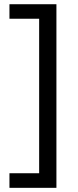

<svg xmlns="http://www.w3.org/2000/svg" viewBox="-20 -734 369 912"><path d="M248 158.2H24.9V88.9H166V-645H24.9V-713.9H248Z"/></svg>

Font: Open Sans Hebrew
Style: Regular
Weight: 400
Foundry: Ascender Corporation, Yanek Iontef
Version: Version 2.001;PS 002.001;hotconv 1.0.70;makeotf.lib2.5.58329